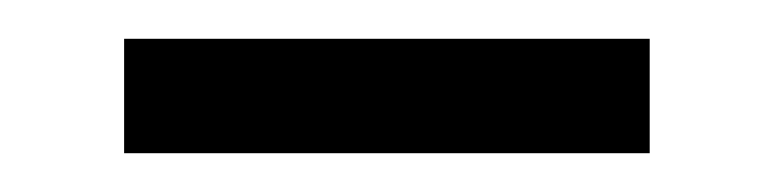

<svg xmlns="http://www.w3.org/2000/svg" viewBox="-20 -325 399 99"><path d="M44 -246H315V-305H44Z"/></svg>

Font: GenKiMin2 TW SB
Style: Regular
Weight: 600
Version: Version 2.100;PS 2.1;hotconv 16.6.51;makeotf.lib2.5.65220 DE